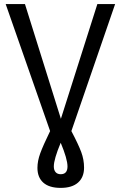

<svg xmlns="http://www.w3.org/2000/svg" viewBox="-20 -708 592 939"><path d="M543 -688 329.1 -66.9Q363.8 -1 377.4 35.9Q391.1 72.8 391.1 111.8Q391.1 158.7 361.8 184.8Q332.5 210.9 276.9 210.9Q220.7 210.9 191.9 185.3Q163.1 159.7 163.1 112.8Q163.1 79.1 177 41.3Q190.9 3.4 225.1 -66.9L7.8 -688H102.1L277.8 -127L456.1 -688ZM310.1 106Q310.1 69.8 276.9 -9.8Q243.2 70.8 243.2 106Q243.2 124 252 134Q260.7 144 276.9 144Q310.1 144 310.1 106Z"/></svg>

Font: Fira Sans Book
Style: Regular
Weight: 350
Designer: Carrois Corporate & Edenspiekermann AG
Foundry: Carrois Corporate GbR & Edenspiekermann AG
Version: Version 4.203;PS 004.203;hotconv 1.0.88;makeotf.lib2.5.64775